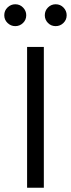

<svg xmlns="http://www.w3.org/2000/svg" viewBox="-69 -880 332 900"><path d="M136.5 0H58V-660H136.5ZM2.5 -757.5Q-18 -757.5 -33.5 -772.2Q-49 -787 -49 -808.5Q-49 -830.5 -33.5 -845.2Q-18 -860 2.5 -860Q24.5 -860 39.2 -844.5Q54 -829 54 -808.5Q54 -787 38.8 -772.2Q23.5 -757.5 2.5 -757.5ZM192 -757.5Q170.5 -757.5 155.8 -772.5Q141 -787.5 141 -808.5Q141 -830 156 -845Q171 -860 192 -860Q214 -860 228.8 -844.5Q243.5 -829 243.5 -808.5Q243.5 -787 228.2 -772.2Q213 -757.5 192 -757.5Z"/></svg>

Font: Lucymar Sans
Style: Regular
Weight: 400
Foundry: The League of Moveable Type (original font) / Main changes by Cristiano Sobral with portions from Mirco Monsees
Version: Version 2.001;August 30, 2020;FontCreator 13.0.0.2681 64-bit